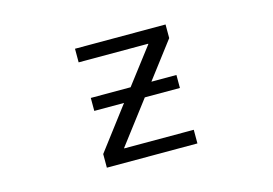

<svg xmlns="http://www.w3.org/2000/svg" viewBox="-75 -665 1150 810"><g transform="rotate(-15 500.0 -260.0)"><path d="M312.5 -245.1V-301.8H486.3L605.5 -458V-460H301.8V-519.5H697.3V-460L577.1 -301.8H686.5V-245.1H533.2L393.6 -61.5V-59.6H697.3V0H301.8V-59.6L442.4 -245.1Z"/></g></svg>

Font: Gen Shin Gothic Monospace Normal
Style: Regular
Weight: 350
Designer: [Source Han Sans]
Ryoko NISHIZUKA  (kana & ideographs); Paul D. Hunt (Latin, Greek & Cyrillic); Wenlong ZHANG  (bopomofo
Version: Version 1.002.20150607